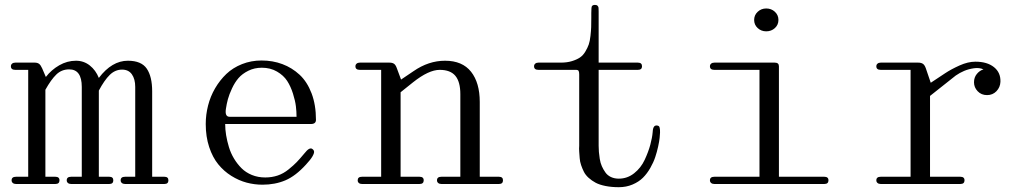

<svg xmlns="http://www.w3.org/2000/svg" viewBox="-20 -758 4238 791"><path d="M24.9 -484.9Q24.9 -491.7 29.8 -495.8Q34.7 -500 43 -500H123Q134.3 -500 141.1 -494.9Q147.9 -489.7 153.8 -476.1L168.9 -440.9Q191.4 -470.2 224.1 -489Q256.8 -507.8 293 -507.8Q325.2 -507.8 349.9 -488.3Q374.5 -468.8 387.2 -437Q440.9 -507.8 506.8 -507.8Q562.5 -507.8 584.7 -475.1Q606.9 -442.4 606.9 -381.8V-29.8H657.2Q673.8 -29.8 673.8 -15.1Q673.8 0 657.2 0H495.1Q486.8 0 481.9 -4.2Q477.1 -8.3 477.1 -15.1Q477.1 -29.8 495.1 -29.8H537.1V-399.9Q537.1 -432.1 523.4 -451.7Q509.8 -471.2 482.9 -471.2Q454.1 -471.2 431.9 -449.2Q409.7 -427.2 387.2 -384.8V-29.8H430.2Q446.8 -29.8 446.8 -15.1Q446.8 0 430.2 0H272.9Q264.6 0 259.8 -4.2Q254.9 -8.3 254.9 -15.1Q254.9 -29.8 272.9 -29.8H316.9V-399.9Q316.9 -472.2 265.1 -472.2Q233.9 -472.2 212.2 -451.2Q190.4 -430.2 167 -388.2V-29.8H208Q225.1 -29.8 225.1 -15.1Q225.1 0 208 0H45.9Q37.6 0 32.7 -4.2Q27.8 -8.3 27.8 -15.1Q27.8 -29.8 45.9 -29.8H96.2V-470.2H43Q24.9 -470.2 24.9 -484.9Z M1072.8 -26.9Q1100.1 -26.9 1124 -34.9Q1147.9 -43 1168.9 -60.1Q1189.9 -77.1 1202.6 -90.3Q1215.3 -103.5 1234.9 -127Q1254.4 -151.9 1265.6 -145Q1272.9 -140.6 1273.9 -133.8Q1274.9 -127 1267.1 -113.5Q1259.3 -100.1 1240.7 -80.1Q1198.2 -33.2 1155.8 -15.1Q1113.3 2.9 1061.5 2.9Q1028.3 2.9 996.1 -5.6Q963.9 -14.2 933.1 -33.4Q902.3 -52.7 879.2 -81.1Q856 -109.4 841.8 -152.1Q827.6 -194.8 827.6 -247.1Q827.6 -285.6 837.2 -323.2Q846.7 -360.8 866.2 -394.3Q885.7 -427.7 912.6 -453.4Q939.5 -479 977.1 -493.9Q1014.6 -508.8 1057.6 -508.8Q1103.5 -508.8 1143.3 -493.9Q1183.1 -479 1214.4 -450Q1245.6 -420.9 1263.7 -373.3Q1281.7 -325.7 1281.7 -264.2Q1281.7 -247.1 1260.7 -247.1H907.7Q907.7 -224.6 911.6 -200.9Q915.5 -177.2 923.1 -152.1Q930.7 -127 944.1 -104.7Q957.5 -82.5 975.1 -64.9Q992.7 -47.4 1017.8 -37.1Q1043 -26.9 1072.8 -26.9ZM910.6 -309.1Q905.8 -276.9 925.8 -276.9H1201.7Q1201.7 -297.9 1199 -320.3Q1196.3 -342.8 1187 -372.3Q1177.7 -401.9 1163.1 -424.6Q1148.4 -447.3 1121.3 -463.1Q1094.2 -479 1058.6 -479Q1028.3 -479 1003.2 -466.6Q978 -454.1 962.6 -436.3Q947.3 -418.5 935.8 -393.8Q924.3 -369.1 918.9 -349.4Q913.6 -329.6 910.6 -309.1Z M1550.3 -29.8V-470.2H1462.4Q1444.3 -470.2 1444.3 -484.9Q1444.3 -491.7 1449.2 -495.8Q1454.1 -500 1462.4 -500H1584.5Q1596.7 -500 1603.5 -495.1Q1610.4 -490.2 1615.2 -476.1L1632.3 -430.2L1683.6 -464.8Q1745.6 -507.8 1813.5 -507.8Q1884.8 -507.8 1920.7 -462.4Q1956.5 -417 1956.5 -337.9V-29.8H2035.6Q2052.2 -29.8 2052.2 -15.1Q2052.2 0 2035.6 0H1798.3Q1790 0 1785.2 -4.2Q1780.3 -8.3 1780.3 -15.1Q1780.3 -29.8 1798.3 -29.8H1876.5V-370.1Q1876.5 -420.9 1856 -445.6Q1835.4 -470.2 1791.5 -470.2Q1746.1 -470.2 1681.6 -418.9L1630.4 -377.9V-29.8H1708.5Q1725.6 -29.8 1725.6 -15.1Q1725.6 0 1708.5 0H1471.2Q1462.9 0 1458.3 -4.2Q1453.6 -8.3 1453.6 -15.1Q1453.6 -29.8 1471.2 -29.8Z M2446.3 -157.2Q2446.3 -144 2447.3 -132.1Q2448.2 -120.1 2450.9 -103.3Q2453.6 -86.4 2459.5 -73.2Q2465.3 -60.1 2473.9 -47.9Q2482.4 -35.6 2496.8 -28.8Q2511.2 -22 2529.3 -22Q2564.5 -22 2592.5 -44.2Q2620.6 -66.4 2636 -99.6Q2651.4 -132.8 2659.2 -161.9Q2667 -190.9 2668.9 -213.9Q2669.4 -222.7 2670.7 -227.8Q2671.9 -232.9 2675.3 -237.1Q2678.7 -241.2 2685.1 -241.2Q2690.4 -240.7 2693.6 -238.8Q2696.8 -236.8 2697.8 -231Q2698.7 -225.1 2699 -222.7Q2699.2 -220.2 2699.2 -211.9Q2698.7 -202.6 2697.5 -189.7Q2696.3 -176.8 2691.4 -154.3Q2686.5 -131.8 2679.4 -110.6Q2672.4 -89.4 2659.2 -66.2Q2646 -43 2628.9 -25.9Q2611.8 -8.8 2585.9 2.2Q2560.1 13.2 2529.3 13.2Q2499.5 13.2 2474.9 8.3Q2450.2 3.4 2434.1 -5.1Q2418 -13.7 2405 -25.4Q2392.1 -37.1 2385.5 -50.3Q2378.9 -63.5 2374 -77.9Q2369.1 -92.3 2368.2 -106.2Q2367.2 -120.1 2366.2 -133.3Q2365.2 -146.5 2366.2 -157.2Q2366.2 -164.1 2366.2 -167V-451.2Q2366.2 -461.4 2363.8 -465.8Q2361.3 -470.2 2353 -470.2H2198.2Q2180.2 -470.2 2180.2 -484.9Q2180.2 -491.7 2185.1 -495.8Q2189.9 -500 2198.2 -500H2290Q2315.9 -500 2335.9 -506.1Q2356 -512.2 2369.1 -521Q2382.3 -529.8 2391.6 -545.7Q2400.9 -561.5 2405.5 -574.7Q2410.2 -587.9 2412.6 -609.9Q2415 -631.8 2415.5 -646Q2416 -660.2 2416 -684.1V-704.1Q2416 -728 2418.5 -732.4Q2421.9 -737.8 2431.2 -737.8Q2438.5 -737.8 2441.9 -734.1Q2445.3 -730.5 2445.8 -726.1Q2446.3 -721.7 2446.3 -710.4Q2446.3 -706.1 2446.3 -704.1V-500H2607.9Q2625 -500 2625 -484.9Q2625 -470.2 2607.9 -470.2H2446.3Z M2904.8 -15.1Q2904.8 -29.8 2922.9 -29.8H3108.9V-470.2H2922.9Q2904.8 -470.2 2904.8 -484.9Q2904.8 -491.7 2909.7 -495.8Q2914.6 -500 2922.9 -500H3171.9Q3189 -500 3189 -484.9V-29.8H3376Q3393.1 -29.8 3393.1 -15.1Q3393.1 0 3376 0H2922.9Q2914.6 0 2909.7 -4.2Q2904.8 -8.3 2904.8 -15.1ZM3136.7 -723.1Q3157.7 -723.1 3172.4 -709.5Q3187 -695.8 3187 -675.8Q3187 -655.8 3172.4 -642.3Q3157.7 -628.9 3136.7 -628.9Q3116.2 -628.9 3101.6 -642.3Q3086.9 -655.8 3086.9 -675.8Q3086.9 -695.8 3101.6 -709.5Q3116.2 -723.1 3136.7 -723.1Z M3608.4 -470.2Q3590.3 -470.2 3590.3 -484.9Q3590.3 -491.7 3595.2 -495.8Q3600.1 -500 3608.4 -500H3762.7Q3774.9 -500 3782.2 -495.1Q3789.6 -490.2 3794.4 -476.1L3814.5 -417L3873.5 -456.1Q3898.4 -472.7 3933.1 -488.3Q3967.8 -503.9 3998.5 -503.9Q4046.9 -503.9 4075 -481.4Q4103 -459 4101.6 -420.9Q4100.6 -398.4 4085.2 -382.3Q4069.8 -366.2 4046.4 -366.2Q4022.9 -366.2 4007.8 -382.1Q3992.7 -397.9 3992.7 -418.9Q3992.7 -439 4004.2 -453.1Q4015.6 -467.3 4031.7 -472.2Q4014.6 -480 3992.4 -476.8Q3970.2 -473.6 3951.9 -465.8Q3933.6 -458 3917.5 -446.8L3811.5 -362.8V-29.8H3936.5Q3953.6 -29.8 3953.6 -15.1Q3953.6 0 3936.5 0H3608.4Q3600.1 0 3595.2 -4.2Q3590.3 -8.3 3590.3 -15.1Q3590.3 -29.8 3608.4 -29.8H3731.4V-470.2Z"/></svg>

Font: Director Light
Style: Regular
Weight: 100
Designer: Ange Degheest & May Jolivet & Justine Herbel
Foundry: Velvetyne Type Foundry
Version: Version 1.000;FEAKit 1.0